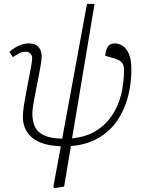

<svg xmlns="http://www.w3.org/2000/svg" viewBox="-20 -741 759 991"><path d="M264 230 255 225 294 14Q246 12 209 1.5Q172 -9 147.5 -29Q123 -49 110.5 -76.5Q98 -104 98 -138Q98 -161 103 -194Q108 -227 115 -264Q122 -301 129 -336Q136 -371 141 -399.5Q146 -428 146 -443Q146 -454 137 -464Q128 -474 113 -474Q95 -474 78.5 -465.5Q62 -457 47 -446L28 -473Q40 -484 56 -494Q72 -504 91 -510.5Q110 -517 129 -517Q163 -517 179 -498.5Q195 -480 195 -450Q195 -434 190 -404Q185 -374 178 -338.5Q171 -303 164 -268Q157 -233 152 -203Q147 -173 147 -155Q147 -115 160.5 -86.5Q174 -58 207.5 -42.5Q241 -27 301 -25L429 -721H468L352 -27Q424 -34 474.5 -65Q525 -96 557.5 -144Q590 -192 605 -252.5Q620 -313 620 -379Q620 -402 612 -414Q604 -426 589 -432.5Q574 -439 552 -445L523 -453Q525 -479 535.5 -498Q546 -517 573 -517Q592 -517 612 -505Q632 -493 645 -463.5Q658 -434 658 -381Q658 -309 640.5 -241.5Q623 -174 585.5 -119Q548 -64 488.5 -29Q429 6 346 13L311 222Z"/></svg>

Font: Literata ExtraLight
Style: Italic
Weight: 250
Italic angle: -2°
Designer: Latin by Veronika Burian and Jose Scaglione. Greek by Irene Vlachou. Cyrillic by Vera Evstafieva
Foundry: TypeTogether
Version: Version 3.002